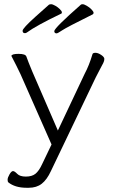

<svg xmlns="http://www.w3.org/2000/svg" viewBox="-20 -730 540 909"><path d="M363 -708Q239 -599 237 -583Q237 -572 248 -572Q253 -572 274.5 -586.5Q296 -601 419 -662Q423 -664 423 -669.5Q423 -675 413.5 -685Q404 -695 391 -702.5Q378 -710 371.5 -710Q365 -710 363 -708ZM269 -665Q273 -666 273 -671.5Q273 -677 263.5 -686.5Q254 -696 241.5 -703Q229 -710 222 -710Q215 -710 211.5 -707.5Q208 -705 147.5 -650.5Q87 -596 87 -584.5Q87 -573 98 -573Q103 -573 107 -576Q152 -609 269 -665ZM34 -465Q36 -460 45 -443.5Q54 -427 77 -379L224 -46L179 48Q164 80 147.5 93Q131 106 102.5 106Q74 106 61.5 93Q49 80 41.5 80Q34 80 25 95.5Q16 111 16 120.5Q16 130 19 133Q51 159 106 159H116Q153 159 177.5 140Q202 121 221 80L433 -363Q442 -381 453 -401.5Q464 -422 469 -432Q474 -442 474 -451Q474 -460 459 -470Q444 -480 432 -480Q420 -480 418 -474Q402 -420 381 -381L254 -112L133 -391Q113 -439 105 -462Q101 -475 68 -475Q35 -475 34 -465Z"/></svg>

Font: LXGW WenKai TC Light
Style: Regular
Weight: 300
Designer: LXGW / Fontworks Inc.
Foundry: LXGW / Fontworks Inc.
Version: Version 1.330